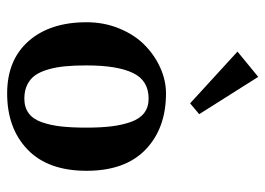

<svg xmlns="http://www.w3.org/2000/svg" viewBox="-126 -632 767 556"><g transform="rotate(90 258.0 -353.5)"><path d="M43.9 0ZM202.1 -717.3 310.1 -546.4 278.8 -520 128.9 -657.2ZM349.1 -220.2Q349.1 -262.2 345.2 -293.2Q341.3 -324.2 332.3 -349.4Q323.2 -374.5 306.4 -387.2Q289.6 -399.9 265.1 -399.9Q212.4 -399.9 190.7 -354.2Q168.9 -308.6 168.9 -220.2Q168.9 -185.5 171.4 -159.2Q173.8 -132.8 180.4 -109.6Q187 -86.4 197.5 -71.5Q208 -56.6 225.1 -48.3Q242.2 -40 265.1 -40Q290.5 -40 307.6 -52.7Q324.7 -65.4 333.5 -90.8Q342.3 -116.2 345.7 -146.7Q349.1 -177.2 349.1 -220.2ZM250 9.8Q153.3 9.8 98.6 -52.2Q43.9 -114.3 43.9 -220.2Q43.9 -271 62 -314.9Q80.1 -358.9 109.4 -387.9Q138.7 -417 175.5 -433.6Q212.4 -450.2 250 -450.2Q351.1 -450.2 412.6 -391.1Q474.1 -332 474.1 -220.2Q474.1 -108.4 412.6 -49.3Q351.1 9.8 250 9.8Z"/></g></svg>

Font: Pfennig
Style: Bold
Weight: 700
Version: Version 20120410 ; ttfautohint (v0.8)